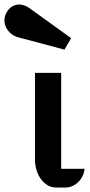

<svg xmlns="http://www.w3.org/2000/svg" viewBox="-50 -836 403 856"><path d="M106 -124C106 -55.7 147.9 0 199.2 0H242.2C285.2 0 322.8 -37.6 327.1 -83.5H222.7V-511.2H106ZM30.3 -669.9 237.3 -614.7 267.1 -666 81.1 -799.8C40 -829.1 -4.4 -816.9 -23.9 -773.9C-43.9 -729.5 -13.2 -681.6 30.3 -669.9Z"/></svg>

Font: Atomic Age
Style: Regular
Weight: 400
Designer: James Grieshaber
Foundry: James Grieshaber
Version: Version 1.002